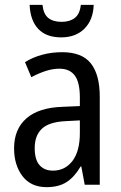

<svg xmlns="http://www.w3.org/2000/svg" viewBox="-20 -812 500 791"><path d="M236 -597Q318 -597 354.5 -550.5Q391 -504 391 -414V-51H329L315 -126H312Q287 -83 254.5 -62Q222 -41 172 -41Q107 -41 72.5 -86.5Q38 -132 38 -201Q38 -280 89 -324.5Q140 -369 239 -372L309 -375V-410Q309 -473 288 -501Q267 -529 225 -529Q197 -529 168 -519.5Q139 -510 109 -494L83 -556Q115 -576 154 -586.5Q193 -597 236 -597ZM252 -313Q183 -310 153 -282Q123 -254 123 -202Q123 -154 143 -131.5Q163 -109 198 -109Q248 -109 278.5 -149Q309 -189 309 -264V-316ZM366 -792Q364 -730 328 -694Q292 -658 232 -658Q171 -658 138 -692.5Q105 -727 102 -792H155Q159 -754 179 -738Q199 -722 234 -722Q267 -722 288 -738Q309 -754 313 -792Z"/></svg>

Font: Noto Sans Tamil UI Condensed
Style: Regular
Weight: 400
Width: 3
Designer: Jelle Bosma - Monotype Design Team
Foundry: Monotype Imaging Inc.
Version: Version 2.004; ttfautohint (v1.8.4.7-5d5b)